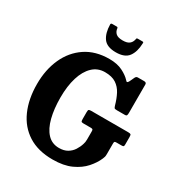

<svg xmlns="http://www.w3.org/2000/svg" viewBox="-225 -1130 1212 1296"><g transform="rotate(30 381.0 -482.0)"><path d="M440.5 -400H727Q743 -400 747.5 -396.2Q752 -392.5 752 -375.5V-317.5Q752 -305.5 748.2 -302.8Q744.5 -300 732 -300H694.5Q683 -300 680 -296.8Q677 -293.5 677 -282V-201.5Q677 -186.5 675 -178.8Q673 -171 668.5 -161Q651 -119.5 615.2 -79Q579.5 -38.5 521.2 -11.8Q463 15 377 15Q263 15 186.2 -34Q109.5 -83 70.8 -170.8Q32 -258.5 32 -375Q32 -486.5 72 -574.8Q112 -663 188 -714Q264 -765 372 -765Q433 -765 475 -744Q517 -723 540 -697.5Q547.5 -688 552.5 -689.5Q557.5 -691 564 -703.5L580.5 -739Q583.5 -745 587.8 -748.8Q592 -752.5 600 -752.5H648.5Q667 -752.5 667 -737V-516Q667 -503.5 664.5 -496.8Q662 -490 649.5 -490H588.5Q571 -490 567.8 -494.5Q564.5 -499 560.5 -511.5Q548 -557 529 -593.5Q510 -630 477.5 -651.5Q445 -673 390.5 -673Q334 -673 294.8 -635.2Q255.5 -597.5 235 -530.5Q214.5 -463.5 214.5 -375Q214.5 -286.5 231.8 -218.5Q249 -150.5 284.8 -112.2Q320.5 -74 375.5 -74Q414 -74 440.2 -89.5Q466.5 -105 482.5 -130Q498.5 -155 506.5 -182Q509 -191 510.5 -198.2Q512 -205.5 512 -218.5V-280.5Q512 -293.5 508.5 -296.8Q505 -300 492.5 -300H437Q422 -300 419.5 -305.2Q417 -310.5 417 -324.5V-378Q417 -393 421.5 -396.5Q426 -400 440.5 -400ZM385 -825Q315 -825 287.2 -863.8Q259.5 -902.5 258.5 -969.5Q258.5 -979 270 -979H304.5Q312.5 -979 313.5 -971Q316 -946.5 332.2 -932Q348.5 -917.5 385 -917.5Q419.5 -917.5 436 -930.5Q452.5 -943.5 457 -964.5Q459 -971.5 459.8 -975.2Q460.5 -979 469.5 -979H503Q511 -979 512.2 -976.8Q513.5 -974.5 513 -967Q511 -901.5 482.5 -863.2Q454 -825 385 -825Z"/></g></svg>

Font: Besley* Narrow
Style: Bold
Weight: 700
Width: 4
Designer: Owen Earl
Foundry: indestructible type*
Version: Version 3.000; ttfautohint (v1.8.3)